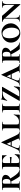

<svg xmlns="http://www.w3.org/2000/svg" viewBox="2228 -2768 554 5051"><g transform="rotate(-90 2505.5 -243.0)"><path d="M260 0Q230 0 213 -1L145 -2L80 -1Q62 0 30 0Q28 0 28 -6Q28 -12 30 -12Q58 -12 71 -17Q84 -22 89 -36.5Q94 -51 94 -81V-387Q94 -417 89.5 -431Q85 -445 72 -450.5Q59 -456 32 -456Q29 -456 29 -462Q29 -468 32 -468L81 -467Q121 -465 145 -465Q164 -465 180 -466Q196 -467 208 -468Q241 -471 270 -471Q348 -471 389 -446Q430 -421 430 -374Q430 -333 401.5 -298Q373 -263 323.5 -242.5Q274 -222 215 -222Q183 -222 160 -226L159 -248Q184 -241 222 -241Q279 -241 301 -267.5Q323 -294 323 -347Q323 -451 247 -451Q226 -451 216 -446Q206 -441 202 -427.5Q198 -414 198 -385V-81Q198 -50 202.5 -36Q207 -22 219.5 -17Q232 -12 260 -12Q262 -12 262 -6Q262 0 260 0ZM566 0H402Q387 0 347 -62.5Q307 -125 253 -232L333 -253Q388 -160 427.5 -108Q467 -56 499.5 -34Q532 -12 566 -12Q569 -12 569 -6Q569 0 566 0Z M577 -12Q606 -12 619 -17Q632 -22 637 -36.5Q642 -51 642 -81V-387Q642 -417 637 -431Q632 -445 618.5 -450.5Q605 -456 577 -456Q575 -456 575 -462Q575 -468 577 -468H935Q945 -468 945 -460L946 -398Q947 -379 947 -350Q947 -347 941.5 -347Q936 -347 935 -350Q916 -394 877 -424.5Q838 -455 798 -455H791Q769 -455 758.5 -449.5Q748 -444 744.5 -430Q741 -416 741 -386V-85Q741 -55 744.5 -41Q748 -27 758.5 -21.5Q769 -16 791 -16H802Q849 -16 895 -49.5Q941 -83 963 -133Q965 -136 970 -136Q975 -136 975 -133Q968 -61 968 -15Q968 -7 965 -3.5Q962 0 953 0H577Q575 0 575 -6Q575 -12 577 -12ZM697 -226V-251Q802 -251 845.5 -256.5Q889 -262 894 -262Q901 -262 901 -240Q901 -230 899 -222Q897 -214 894 -214Q889 -214 845.5 -220Q802 -226 697 -226Z M1191 -239H1374L1381 -213H1176ZM1568 0Q1547 0 1505 -2Q1461 -4 1443 -4Q1426 -4 1390 -2Q1356 0 1342 0Q1338 0 1338 -6Q1338 -12 1342 -12Q1365 -12 1374.5 -17.5Q1384 -23 1384 -34Q1384 -48 1367 -84L1240 -357L1284 -434L1153 -123Q1135 -81 1135 -57Q1135 -33 1152 -22.5Q1169 -12 1205 -12Q1210 -12 1210 -6Q1210 0 1205 0Q1191 0 1165 -2Q1137 -4 1113 -4Q1088 -4 1054 -2Q1024 0 1005 0Q1000 0 1000 -6Q1000 -12 1005 -12Q1036 -12 1055 -21Q1074 -30 1090.5 -55Q1107 -80 1129 -132L1279 -483Q1281 -487 1285 -487Q1289 -487 1291 -483L1451 -137Q1476 -83 1492.5 -57Q1509 -31 1526 -21.5Q1543 -12 1568 -12Q1573 -12 1573 -6Q1573 0 1568 0Z M1824 -21H1835Q1892 -21 1939 -58Q1986 -95 2008 -158Q2009 -160 2014.5 -159.5Q2020 -159 2020 -157Q2013 -104 2013 -15Q2013 -7 2009.5 -3.5Q2006 0 1997 0H1597Q1595 0 1595 -6Q1595 -12 1597 -12Q1623 -12 1635 -17Q1647 -22 1651.5 -36.5Q1656 -51 1656 -81V-387Q1656 -417 1651.5 -431Q1647 -445 1635 -450.5Q1623 -456 1597 -456Q1595 -456 1595 -462Q1595 -468 1597 -468L1646 -467Q1688 -465 1711 -465Q1737 -465 1779 -467L1825 -468Q1828 -468 1828 -462Q1828 -456 1825 -456Q1795 -456 1780.5 -450.5Q1766 -445 1761 -430.5Q1756 -416 1756 -386V-85Q1756 -58 1761 -45Q1766 -32 1780.5 -26.5Q1795 -21 1824 -21Z M2302 -12Q2304 -12 2304 -6Q2304 0 2302 0Q2271 0 2254 -1L2186 -2L2121 -1Q2103 0 2071 0Q2069 0 2069 -6Q2069 -12 2071 -12Q2100 -12 2113.5 -17Q2127 -22 2132 -36.5Q2137 -51 2137 -81V-387Q2137 -417 2132 -431Q2127 -445 2113.5 -450.5Q2100 -456 2071 -456Q2069 -456 2069 -462Q2069 -468 2071 -468L2121 -467Q2161 -465 2186 -465Q2213 -465 2255 -467L2302 -468Q2304 -468 2304 -462Q2304 -456 2302 -456Q2274 -456 2260.5 -450Q2247 -444 2242 -429.5Q2237 -415 2237 -385V-81Q2237 -51 2242 -36.5Q2247 -22 2260 -17Q2273 -12 2302 -12Z M2631 -452Q2631 -454 2623 -454Q2537 -454 2483 -425.5Q2429 -397 2391 -332Q2390 -331 2387 -331Q2384 -331 2381 -332.5Q2378 -334 2379 -336L2419 -498Q2419 -500 2423 -500Q2426 -500 2428.5 -498.5Q2431 -497 2430 -496Q2428 -479 2438.5 -473.5Q2449 -468 2488 -468H2738Q2742 -468 2744.5 -463.5Q2747 -459 2745 -455L2497 -25Q2495 -19 2495.5 -17.5Q2496 -16 2502 -16H2591Q2693 -16 2747 -154Q2748 -157 2753.5 -156.5Q2759 -156 2759 -153L2746 -8Q2746 -5 2743.5 -1.5Q2741 2 2737 2L2384 0Q2380 0 2378 -4.5Q2376 -9 2378 -13L2628 -446Z M2969 -239H3152L3159 -213H2954ZM3346 0Q3325 0 3283 -2Q3239 -4 3221 -4Q3204 -4 3168 -2Q3134 0 3120 0Q3116 0 3116 -6Q3116 -12 3120 -12Q3143 -12 3152.5 -17.5Q3162 -23 3162 -34Q3162 -48 3145 -84L3018 -357L3062 -434L2931 -123Q2913 -81 2913 -57Q2913 -33 2930 -22.5Q2947 -12 2983 -12Q2988 -12 2988 -6Q2988 0 2983 0Q2969 0 2943 -2Q2915 -4 2891 -4Q2866 -4 2832 -2Q2802 0 2783 0Q2778 0 2778 -6Q2778 -12 2783 -12Q2814 -12 2833 -21Q2852 -30 2868.5 -55Q2885 -80 2907 -132L3057 -483Q3059 -487 3063 -487Q3067 -487 3069 -483L3229 -137Q3254 -83 3270.5 -57Q3287 -31 3304 -21.5Q3321 -12 3346 -12Q3351 -12 3351 -6Q3351 0 3346 0Z M3605 0Q3575 0 3558 -1L3490 -2L3425 -1Q3407 0 3375 0Q3373 0 3373 -6Q3373 -12 3375 -12Q3403 -12 3416 -17Q3429 -22 3434 -36.5Q3439 -51 3439 -81V-387Q3439 -417 3434.5 -431Q3430 -445 3417 -450.5Q3404 -456 3377 -456Q3374 -456 3374 -462Q3374 -468 3377 -468L3426 -467Q3466 -465 3490 -465Q3509 -465 3525 -466Q3541 -467 3553 -468Q3586 -471 3615 -471Q3693 -471 3734 -446Q3775 -421 3775 -374Q3775 -333 3746.5 -298Q3718 -263 3668.5 -242.5Q3619 -222 3560 -222Q3528 -222 3505 -226L3504 -248Q3529 -241 3567 -241Q3624 -241 3646 -267.5Q3668 -294 3668 -347Q3668 -451 3592 -451Q3571 -451 3561 -446Q3551 -441 3547 -427.5Q3543 -414 3543 -385V-81Q3543 -50 3547.5 -36Q3552 -22 3564.5 -17Q3577 -12 3605 -12Q3607 -12 3607 -6Q3607 0 3605 0ZM3911 0H3747Q3732 0 3692 -62.5Q3652 -125 3598 -232L3678 -253Q3733 -160 3772.5 -108Q3812 -56 3844.5 -34Q3877 -12 3911 -12Q3914 -12 3914 -6Q3914 0 3911 0Z M3910 -234Q3910 -310 3949.5 -366Q3989 -422 4050.5 -451Q4112 -480 4177 -480Q4248 -480 4302.5 -445.5Q4357 -411 4387 -355.5Q4417 -300 4417 -239Q4417 -172 4382 -114.5Q4347 -57 4287 -22.5Q4227 12 4155 12Q4084 12 4028 -21.5Q3972 -55 3941 -111.5Q3910 -168 3910 -234ZM4303 -218Q4303 -284 4283 -338Q4263 -392 4226.5 -423.5Q4190 -455 4142 -455Q4084 -455 4054 -407Q4024 -359 4024 -265Q4024 -194 4044.5 -135.5Q4065 -77 4100 -44Q4135 -11 4178 -11Q4234 -11 4268.5 -66Q4303 -121 4303 -218Z M4541 -446 4560 -443V-127Q4560 -68 4578.5 -40Q4597 -12 4636 -12Q4639 -12 4639 -6Q4639 0 4636 0Q4612 0 4599 -1L4551 -2L4503 -1Q4489 0 4463 0Q4461 0 4461 -6Q4461 -12 4463 -12Q4503 -12 4522 -40Q4541 -68 4541 -127ZM4911 13 4557 -386Q4523 -424 4499.5 -440Q4476 -456 4454 -456Q4452 -456 4452 -462Q4452 -468 4454 -468L4510 -467Q4518 -467 4532 -467.5Q4546 -468 4603 -468Q4611 -468 4616.5 -463Q4622 -458 4634 -444Q4642 -432 4656 -416L4912 -130L4923 11Q4923 13 4918 14Q4913 15 4911 13ZM4923 11 4903 -20V-340Q4903 -400 4885 -428Q4867 -456 4827 -456Q4825 -456 4825 -462Q4825 -468 4827 -468L4865 -467Q4895 -465 4912 -465Q4929 -465 4961 -467L5001 -468Q5004 -468 5004 -462Q5004 -456 5001 -456Q4961 -456 4942 -428Q4923 -400 4923 -340Z"/></g></svg>

Font: Cormorant SC
Style: Bold
Weight: 700
Designer: Christian Thalmann (Catharsis Fonts)
Foundry: Catharsis Fonts
Version: Version 4.000